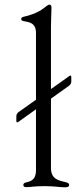

<svg xmlns="http://www.w3.org/2000/svg" viewBox="-20 -794 347 819"><path d="M58.9 -274.5 133.5 -327.8V-67.8C133.2 -23.1 107.2 -20.2 90.2 -15.6C84.2 -13.8 79.5 -11.4 79.5 -5C79.5 2.1 84.9 4.3 92.3 4.3C110.4 4.3 123.9 0 171.9 0C209.9 0 237.9 5 257.1 5C268.8 5 274.9 2.1 274.9 -5C274.9 -11.4 271 -14.2 259.9 -17C232.6 -23.8 197.8 -28.1 197.4 -76.7V-373.2L274.9 -428.6C281.2 -433.9 283.7 -438.6 284.1 -446.7V-464.5C283.7 -472.7 281.6 -473.7 274.9 -469.1L197.4 -414.1V-681.8C197.4 -715.2 199.6 -741.5 199.6 -760.7C199.6 -772 196 -774.1 190.3 -774.1C186.8 -774.1 183.2 -771.7 177.9 -767.8C164.4 -757.1 140.6 -735.8 80.3 -722.3C74.2 -721.2 70.3 -717.7 70.3 -713.1C70.3 -707.7 74.9 -705.3 81.3 -703.8C99.4 -699.9 133.5 -699.6 133.5 -653.4V-368.6L58.9 -315.7C52.6 -310.4 50.1 -305.8 49.7 -297.6V-279.1C50.1 -271 52.2 -269.9 58.9 -274.5Z"/></svg>

Font: Margiela Serif Light
Style: Regular
Weight: 300
Designer: Andreas Faust, Stefan Endress
Version: Version 1.002;FEAKit 1.0